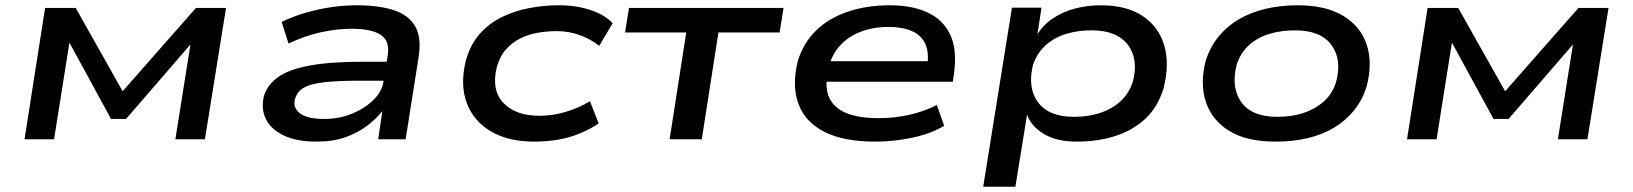

<svg xmlns="http://www.w3.org/2000/svg" viewBox="-20 -528 6190 728"><path d="M73 0 151 -498H267L445 -182L723 -498H837L757 0H645L703 -365H707L458 -77H401L244 -365H243L185 0Z M1180 9Q1104 9 1055.5 -14.5Q1007 -38 988 -77Q969 -116 981 -165Q995 -208 1035.5 -236.5Q1076 -265 1154.5 -279.5Q1233 -294 1360 -294H1468L1458 -222H1342Q1259 -222 1208 -216Q1157 -210 1132 -195.5Q1107 -181 1099 -154Q1089 -120 1117 -98.5Q1145 -77 1210 -77Q1265 -77 1313.5 -96.5Q1362 -116 1395.5 -148.5Q1429 -181 1434 -220L1450 -317Q1459 -373 1423.5 -396Q1388 -419 1313 -419Q1257 -419 1196 -405.5Q1135 -392 1074 -363L1048 -445Q1092 -466 1140 -480Q1188 -494 1237 -501Q1286 -508 1333 -508Q1415 -508 1471.5 -490Q1528 -472 1553.5 -429.5Q1579 -387 1567 -310L1518 0H1414L1430 -109L1432 -110Q1409 -79 1372.5 -51.5Q1336 -24 1289 -7.5Q1242 9 1180 9Z M2006 9Q1908 9 1842 -29.5Q1776 -68 1750 -137Q1724 -206 1746 -297Q1763 -359 1799 -399.5Q1835 -440 1883.5 -463.5Q1932 -487 1987.5 -497.5Q2043 -508 2098 -508Q2165 -508 2219 -490Q2273 -472 2303 -440L2252 -354Q2220 -380 2178 -395Q2136 -410 2093 -410Q2055 -410 2019.5 -404Q1984 -398 1953 -382.5Q1922 -367 1899 -341.5Q1876 -316 1864 -275Q1842 -187 1888.5 -138Q1935 -89 2026 -89Q2076 -89 2125.5 -104Q2175 -119 2217 -144L2250 -60Q2219 -39 2181 -23Q2143 -7 2099 1Q2055 9 2006 9Z M2519 0 2582 -405H2350L2365 -498H2951L2936 -405H2704L2641 0Z M3298 9Q3179 9 3106 -28Q3033 -65 3007.5 -134Q2982 -203 3005 -297Q3027 -367 3075.5 -413.5Q3124 -460 3195.5 -484Q3267 -508 3355 -508Q3437 -508 3495.5 -481.5Q3554 -455 3581.5 -399.5Q3609 -344 3598 -255L3593 -218H3087L3099 -296H3523L3495 -272Q3504 -328 3488.5 -361.5Q3473 -395 3437 -410.5Q3401 -426 3348 -426Q3292 -426 3243 -407.5Q3194 -389 3161 -350.5Q3128 -312 3118 -254V-253Q3107 -195 3124.5 -157Q3142 -119 3188.5 -99.5Q3235 -80 3313 -80Q3371 -80 3427.5 -92.5Q3484 -105 3532 -130L3560 -51Q3510 -21 3439.5 -6Q3369 9 3298 9Z M3708 180 3817 -499H3929L3912 -387H3907Q3930 -429 3969 -456Q4008 -483 4055.5 -495.5Q4103 -508 4153 -508Q4252 -508 4313 -467Q4374 -426 4394.5 -355.5Q4415 -285 4392 -194Q4371 -123 4323.5 -78.5Q4276 -34 4209.5 -12.5Q4143 9 4063 9Q3984 9 3935 -22Q3886 -53 3873 -98H3875L3830 180ZM4052 -85Q4106 -85 4150.5 -99.5Q4195 -114 4227.5 -143Q4260 -172 4275 -217Q4298 -303 4256.5 -358Q4215 -413 4119 -413Q4067 -413 4022.5 -399.5Q3978 -386 3945.5 -357Q3913 -328 3897 -283Q3875 -195 3916 -140Q3957 -85 4052 -85Z M4816 9Q4708 9 4642 -31Q4576 -71 4552.5 -141Q4529 -211 4552 -299Q4569 -351 4601 -390Q4633 -429 4677.5 -455Q4722 -481 4778.5 -494.5Q4835 -508 4900 -508Q5007 -508 5073 -468Q5139 -428 5162 -359Q5185 -290 5162 -201Q5146 -149 5114 -109.5Q5082 -70 5037.5 -43.5Q4993 -17 4937 -4Q4881 9 4816 9ZM4823 -85Q4878 -85 4922 -99.5Q4966 -114 4999 -143Q5032 -172 5046 -217Q5069 -303 5028 -358Q4987 -413 4890 -413Q4838 -413 4793 -399.5Q4748 -386 4716 -357Q4684 -328 4669 -283Q4647 -195 4687 -140Q4727 -85 4823 -85Z M5315 0 5393 -498H5509L5687 -182L5965 -498H6079L5999 0H5887L5945 -365H5949L5700 -77H5643L5486 -365H5485L5427 0Z"/></svg>

Font: Nunito Sans 7pt Expanded SemiBold
Style: Italic
Weight: 600
Width: 7
Italic angle: -9°
Designer: Vernon Adams
Foundry: Vernon Adams
Version: Version 3.101;gftools[0.9.27]